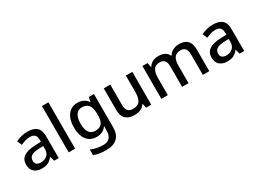

<svg xmlns="http://www.w3.org/2000/svg" viewBox="-35 -1625 3689 2730"><g transform="rotate(-30 1809.5 -260.0)"><path d="M292 -549Q393 -549 443.5 -504.5Q494 -460 494 -365V0H419L398 -75H394Q359 -31 320.5 -10.5Q282 10 214 10Q141 10 93 -29.5Q45 -69 45 -153Q45 -235 107 -278Q169 -321 298 -325L390 -328V-358Q390 -417 363 -441.5Q336 -466 287 -466Q246 -466 208 -454Q170 -442 135 -425L101 -502Q139 -522 188.5 -535.5Q238 -549 292 -549ZM317 -257Q225 -253 189.5 -226.5Q154 -200 154 -152Q154 -110 179 -91Q204 -72 244 -72Q306 -72 347.5 -107Q389 -142 389 -212V-259Z M763 0H657V-760H763Z M1115 -549Q1222 -549 1280 -468H1285L1297 -539H1383V7Q1383 122 1321.5 181Q1260 240 1134 240Q1075 240 1026.5 232Q978 224 937 207V114Q1023 156 1140 156Q1206 156 1242 118.5Q1278 81 1278 13V-5Q1278 -18 1279 -39Q1280 -60 1281 -71H1277Q1250 -29 1209 -9.5Q1168 10 1115 10Q1013 10 955.5 -63.5Q898 -137 898 -268Q898 -398 955.5 -473.5Q1013 -549 1115 -549ZM1137 -461Q1074 -461 1040.5 -411Q1007 -361 1007 -267Q1007 -173 1040.5 -124Q1074 -75 1139 -75Q1213 -75 1247.5 -115.5Q1282 -156 1282 -248V-268Q1282 -371 1247 -416Q1212 -461 1137 -461Z M2013 -539V0H1928L1913 -71H1908Q1882 -29 1836 -9.5Q1790 10 1739 10Q1644 10 1594 -37Q1544 -84 1544 -186V-539H1651V-202Q1651 -77 1760 -77Q1843 -77 1875 -126Q1907 -175 1907 -266V-539Z M2783 -549Q2874 -549 2920 -502Q2966 -455 2966 -351V0H2860V-337Q2860 -462 2759 -462Q2687 -462 2656 -417.5Q2625 -373 2625 -290V0H2520V-337Q2520 -462 2418 -462Q2342 -462 2313.5 -413Q2285 -364 2285 -272V0H2179V-539H2263L2278 -467H2284Q2308 -509 2351 -529Q2394 -549 2442 -549Q2567 -549 2606 -462H2614Q2640 -507 2686 -528Q2732 -549 2783 -549Z M3337 -549Q3438 -549 3488.5 -504.5Q3539 -460 3539 -365V0H3464L3443 -75H3439Q3404 -31 3365.5 -10.5Q3327 10 3259 10Q3186 10 3138 -29.5Q3090 -69 3090 -153Q3090 -235 3152 -278Q3214 -321 3343 -325L3435 -328V-358Q3435 -417 3408 -441.5Q3381 -466 3332 -466Q3291 -466 3253 -454Q3215 -442 3180 -425L3146 -502Q3184 -522 3233.5 -535.5Q3283 -549 3337 -549ZM3362 -257Q3270 -253 3234.5 -226.5Q3199 -200 3199 -152Q3199 -110 3224 -91Q3249 -72 3289 -72Q3351 -72 3392.5 -107Q3434 -142 3434 -212V-259Z"/></g></svg>

Font: Noto Sans Tamil Medium
Style: Regular
Weight: 500
Designer: Jelle Bosma - Monotype Design Team
Foundry: Monotype Imaging Inc.
Version: Version 2.004; ttfautohint (v1.8.4.7-5d5b)